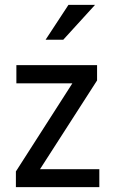

<svg xmlns="http://www.w3.org/2000/svg" viewBox="-20 -770 468 790"><path d="M379.4 -439 144.5 -73.7H386.7H388.7V-71.8V-2V0H386.7H47.4H45.4V-2V-64.5V-64.9L45.9 -65.4L277.8 -427.2H49.3H47.4V-429.2V-500V-502H49.3H377.9H379.4V-500V-439.9V-439.5ZM261.7 -750H371.1L240.2 -606.4H167.5Z"/></svg>

Font: MAUL Condensed
Style: Condensed Regular
Weight: 400
Designer: MAUL
Version: Version 1.0; 2020; ttfautohint (v1.8.3)